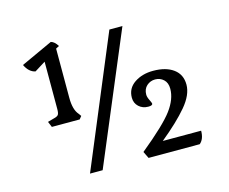

<svg xmlns="http://www.w3.org/2000/svg" viewBox="-95 -798 1112 931"><g transform="rotate(-15 461.0 -333.0)"><path d="M798.8 0Q822.3 -19.5 822.3 -61.5H629.9Q715.8 -131.8 763.7 -188.5Q811.5 -245.1 811.5 -295.9Q811.5 -346.7 773.9 -374.5Q736.3 -402.3 671.9 -402.3Q617.2 -402.3 578.1 -376Q539.1 -349.6 539.1 -302.7Q539.1 -275.4 558.1 -257.8Q577.1 -240.2 605.5 -240.2Q627 -240.2 627 -250Q627 -253.9 618.7 -270.5Q610.4 -287.1 610.4 -298.8Q610.4 -327.1 628.4 -343.3Q646.5 -359.4 670.9 -359.4Q695.3 -359.4 712.9 -343.3Q730.5 -327.1 730.5 -296.9Q730.5 -245.1 689.9 -190.4Q649.4 -135.7 525.4 -34.2L542 0ZM267.6 -266.6 279.3 -281.2 269.5 -294.9Q246.1 -321.3 246.1 -380.9V-627.9L262.7 -636.7Q248 -661.1 229.5 -666L70.3 -592.8Q88.9 -553.7 121.1 -546.9L175.8 -581.1V-343.8Q175.8 -322.3 170.4 -314.9Q165 -307.6 147.5 -303.7L116.2 -294.9L127.9 -266.6ZM311.5 0 585 -650.4H519.5L248 0Z"/></g></svg>

Font: Kurale
Style: Regular
Weight: 400
Version: 1.0; ttfautohint (v1.3)